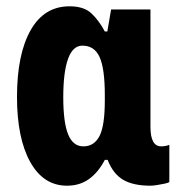

<svg xmlns="http://www.w3.org/2000/svg" viewBox="-20 -580 576 610"><path d="M193 10Q118 10 76 -65.5Q34 -141 34 -272Q34 -407 77 -483.5Q120 -560 201 -560Q247 -560 271 -537Q295 -514 313 -480H321L333 -550H458V-177Q458 -115 492 -115Q507 -115 518 -120V-2Q515 1 503 3.5Q491 6 478.5 8Q466 10 458 10Q403 10 371 -9Q339 -28 322 -72H313Q292 -32 262.5 -11Q233 10 193 10ZM245 -115Q279 -115 296 -147.5Q313 -180 313 -261V-278Q313 -362 296.5 -398.5Q280 -435 242 -435Q211 -435 196 -392.5Q181 -350 181 -271Q181 -191 196.5 -153Q212 -115 245 -115Z"/></svg>

Font: Noto Sans ExtraCondensed ExtraBold
Style: Regular
Weight: 800
Width: 2
Designer: Monotype Design Team
Foundry: Monotype Imaging Inc.
Version: Version 2.013; ttfautohint (v1.8.4.7-5d5b)